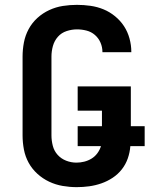

<svg xmlns="http://www.w3.org/2000/svg" viewBox="-20 -763 640 791"><path d="M296 8Q267 8 238 3Q209 -2 182.5 -14.5Q156 -27 134 -47Q112 -67 98 -92.5Q84 -118 78.5 -147Q73 -176 73 -205V-530Q73 -559 78.5 -588Q84 -617 98 -643Q112 -669 134 -689Q156 -709 183 -721.5Q210 -734 239 -738.5Q268 -743 297 -743Q325 -743 353 -739Q381 -735 406.5 -724.5Q432 -714 454 -696Q476 -678 491 -655Q506 -632 513.5 -604.5Q521 -577 521 -550Q521 -549 521 -549Q521 -549 521 -548H402Q402 -549 402 -549Q402 -549 402 -549Q402 -569 394 -587.5Q386 -606 371 -619Q356 -632 336.5 -637Q317 -642 297 -642Q276 -642 254.5 -635Q233 -628 218.5 -611.5Q204 -595 198 -573.5Q192 -552 192 -530V-205Q192 -184 197.5 -162.5Q203 -141 217.5 -125Q232 -109 252.5 -101Q273 -93 295 -93Q311 -93 327 -97Q343 -101 357 -109.5Q371 -118 381 -131.5Q391 -145 396 -161H300V-243H400V-307H300V-407H519V-243H576V-161H517Q515 -135 506.5 -110.5Q498 -86 482 -65.5Q466 -45 444 -30.5Q422 -16 397.5 -7.5Q373 1 347.5 4.5Q322 8 296 8Z"/></svg>

Font: Zed Sans Extended
Style: Bold
Weight: 700
Width: 7
Designer: Belleve Invis
Foundry: Belleve Invis
Version: Version 1.0.0; ttfautohint (v1.8.4)